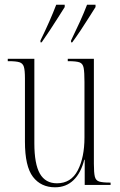

<svg xmlns="http://www.w3.org/2000/svg" viewBox="-20 -786 509 816"><path d="M214 10Q154 10 120 -34.5Q86 -79 86 -184V-453Q86 -487 81.5 -502Q77 -517 62.5 -521.5Q48 -526 17 -526H13V-536H126V-177Q126 -89 149.5 -48Q173 -7 222 -7Q282 -7 310.5 -62Q339 -117 339 -202V-438Q339 -479 335.5 -497.5Q332 -516 318 -521Q304 -526 271 -526H268V-536H379V-90Q379 -52 383 -35.5Q387 -19 401.5 -14.5Q416 -10 448 -10H450V0H340V-107H338Q324 -51 292.5 -20.5Q261 10 214 10ZM152 -614Q173 -657 189.5 -694.5Q206 -732 219 -766H255V-756Q244 -739 227.5 -712.5Q211 -686 192 -657.5Q173 -629 157 -606H152ZM282 -614Q303 -657 320 -694.5Q337 -732 350 -766H386V-756Q375 -739 358.5 -712.5Q342 -686 323 -657.5Q304 -629 287 -606H282Z"/></svg>

Font: Noto Serif Display ExtraCondensed ExtraLight
Style: Regular
Weight: 200
Width: 2
Designer: Monotype Design Team
Foundry: Monotype Imaging Inc.
Version: Version 2.009